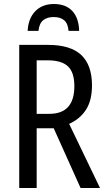

<svg xmlns="http://www.w3.org/2000/svg" viewBox="-20 -938 531 958"><path d="M220 -714Q332 -714 385.5 -663.5Q439 -613 439 -512Q439 -437 409 -390.5Q379 -344 325 -320L479 0H382L248 -298H163V0H76V-714ZM218 -637H163V-370H226Q351 -370 351 -508Q351 -577 319 -607Q287 -637 218 -637ZM249 -918Q308 -918 340.5 -883.5Q373 -849 375 -784H322Q319 -821 300 -837Q281 -853 248 -853Q216 -853 196 -837.5Q176 -822 172 -784H118Q121 -846 156 -882Q191 -918 249 -918Z"/></svg>

Font: Avrile Sans Condensed
Style: Regular
Weight: 400
Width: 3
Designer: Monotype Design Team
Foundry: Monotype Imaging Inc.
Version: Version 2.001;September 10, 2019;FontCreator 11.5.0.2425 64-